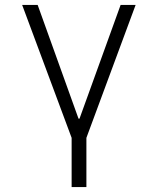

<svg xmlns="http://www.w3.org/2000/svg" viewBox="-20 -560 640 780"><path d="M271 200H331V0L531 -540H470L303 -78H299L133 -540H70L271 0Z"/></svg>

Font: CommitMonoV142 ExtLt
Style: Regular
Weight: 200
Monospace: yes
Designer: Eigil Nikolajsen
Foundry: Eigil Nikolajsen
Version: Version 1.142